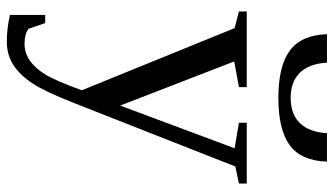

<svg xmlns="http://www.w3.org/2000/svg" viewBox="-220 -505 940 540"><g transform="rotate(90 250.0 -235.0)"><path d="M97.2 215.8Q59.1 215.8 22 207V107.9H44.9L61 154.8Q76.2 166 103 166Q128.4 166 149.9 151.4Q171.4 136.7 189.2 107.9Q207 79.1 233.9 4.9L59.1 -424.8L12.2 -437V-459H225.1V-437L152.8 -423.8L276.9 -103L397 -424.8L325.2 -437V-459H496.1V-437L448.2 -426.8L269 28.8Q237.3 109.4 213.9 144.5Q190.4 179.7 162.1 197.8Q133.8 215.8 97.2 215.8ZM255.4 -547.9Q166 -547.9 122.3 -580.1Q78.6 -612.3 76.2 -684.6H156.2Q159.2 -634.3 184.6 -608.4Q210 -582.5 255.4 -582.5Q300.8 -582.5 326.2 -608.4Q351.6 -634.3 354.5 -684.6H434.6Q432.1 -611.8 388.4 -579.8Q344.7 -547.9 255.4 -547.9Z"/></g></svg>

Font: Tinos
Style: Regular
Weight: 400
Designer: Steve Matteson
Foundry: Monotype Imaging Inc.
Version: Version 1.23